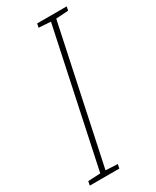

<svg xmlns="http://www.w3.org/2000/svg" viewBox="-211 -768 670 822"><g transform="rotate(-30 124.0 -357.0)"><path d="M121 0 125 -20 66 -23 208 -691 269 -695 273 -714H127L123 -695L182 -691L40 -23L-21 -20L-25 0Z"/></g></svg>

Font: Noto Sans Display SemiCondensed Thin
Style: Italic
Weight: 250
Width: 4
Designer: Monotype Design team
Foundry: Monotype Imaging Inc.
Version: 1.000